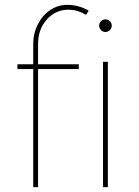

<svg xmlns="http://www.w3.org/2000/svg" viewBox="-20 -772 575 792"><path d="M137 -590V-507H305V-487H137V0H117V-487H52V-507H117V-590Q117 -634 136 -671.5Q155 -709 187 -730.5Q219 -752 258 -752Q304 -752 346 -728L335 -711Q299 -732 263 -732Q209 -732 173 -691.5Q137 -651 137 -590ZM405 -517H425V0H405ZM441 -666Q441 -656 433 -648Q425 -640 415 -640Q404 -640 396.5 -648Q389 -656 389 -666Q389 -677 396.5 -684.5Q404 -692 415 -692Q425 -692 433 -684.5Q441 -677 441 -666Z"/></svg>

Font: Gontserrat Thin
Style: Regular
Weight: 250
Designer: Julieta Ulanovsky
Foundry: Julieta Ulanovsky
Version: Version 6.001